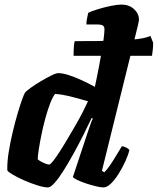

<svg xmlns="http://www.w3.org/2000/svg" viewBox="-20 -820 690 840"><path d="M302 -576Q302 -605 303.5 -619.5Q305 -634 307 -640Q362 -640 408 -640.5Q454 -641 491.5 -642.5Q529 -644 557.5 -646.5Q586 -649 606 -653Q626 -657 638 -663L650 -633Q650 -618 648.5 -603Q647 -588 645 -576ZM190 0Q173 0 144 -9Q115 -18 85.5 -31Q56 -44 35 -56.5Q14 -69 12 -75Q11 -111 18 -154.5Q25 -198 35.5 -242Q46 -286 57 -323.5Q68 -361 77 -385.5Q86 -410 89 -414Q95 -422 114.5 -436Q134 -450 158.5 -464.5Q183 -479 204 -489.5Q225 -500 235 -500Q254 -500 280.5 -491.5Q307 -483 336.5 -469.5Q366 -456 395 -440Q397 -449 402 -473Q407 -497 413 -528.5Q419 -560 424.5 -592Q430 -624 433.5 -651Q437 -678 437 -692Q437 -705 429 -709Q421 -713 407 -713H358Q358 -727 361 -740.5Q364 -754 366 -764Q380 -771 407.5 -779.5Q435 -788 464 -794Q493 -800 511 -800Q545 -800 566.5 -780Q588 -760 588 -734Q588 -730 583 -707.5Q578 -685 573 -667L426 -73L436 -66Q447 -76 461 -96.5Q475 -117 489 -140.5Q503 -164 513 -180Q522 -180 533 -174Q544 -168 546 -163Q541 -142 528.5 -114.5Q516 -87 499.5 -60.5Q483 -34 465.5 -17Q448 0 432 0Q421 0 400 -5Q379 -10 356.5 -17.5Q334 -25 317.5 -33Q301 -41 299 -46L361 -233Q369 -257 375.5 -275.5Q382 -294 386 -301L381 -304Q365 -270 344.5 -229Q324 -188 301.5 -147.5Q279 -107 258 -73.5Q237 -40 219 -20Q201 0 190 0ZM195 -100Q200 -100 212 -115Q224 -130 240.5 -155.5Q257 -181 275 -211.5Q293 -242 311 -273Q329 -304 343 -331.5Q357 -359 365 -377Q313 -392 282 -399.5Q251 -407 221 -409Q211 -397 200 -369Q189 -341 179 -304.5Q169 -268 161.5 -231.5Q154 -195 149.5 -165.5Q145 -136 145 -123Q152 -117 161.5 -112Q171 -107 180.5 -103.5Q190 -100 195 -100Z"/></svg>

Font: Texturina Medium 12pt Black
Style: Italic
Weight: 900
Italic angle: -11°
Version: Version 1.002